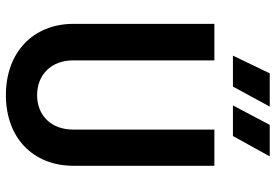

<svg xmlns="http://www.w3.org/2000/svg" viewBox="-162 -766 936 652"><g transform="rotate(90 306.0 -440.0)"><path d="M303 8C448 8 543 -84 543 -222V-700H420V-220C420 -148 374 -98 303 -98C232 -98 185 -148 185 -220V-700H61V-222C61 -84 158 8 303 8ZM169 -763H274L342 -888H229ZM338 -763H442L511 -888H404Z"/></g></svg>

Font: Vanilla Cream
Style: Bold
Weight: 700
Designer: Jeremy Tribby, Jinavaṁso
Foundry: Tribby Type
Version: Version 1.422;Glyphs 3.1.2 (3151)